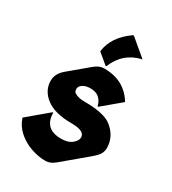

<svg xmlns="http://www.w3.org/2000/svg" viewBox="-188 -867 874 976"><g transform="rotate(30 249.0 -379.0)"><path d="M301.8 -766.6Q301.8 -766.6 306.6 -766.6L404.8 -684.1Q302.2 -660.6 263.2 -562H258.3L198.2 -612.3Q209 -701.7 301.8 -766.6ZM235.4 9.8Q213.4 9.8 191.9 5.9Q122.1 -6.8 71.8 -50.3Q39.1 -78.6 24.4 -122.6L142.6 -222.2H147.5Q147.5 -169.9 179.2 -146Q203.6 -127.4 246.1 -127.4Q288.1 -127.4 311 -146.5Q333 -164.6 333 -183.6Q333 -201.2 316.9 -210.9Q297.4 -222.2 253.9 -222.2Q156.2 -222.2 105.5 -260.7Q54.7 -299.3 54.7 -357.4Q54.7 -398.9 92.8 -430.7L204.6 -524.4Q231.4 -546.9 259.8 -546.9Q338.4 -546.9 389.2 -506.3Q418 -483.4 436.5 -451.7L331.1 -363.3H326.2Q320.3 -391.6 299.8 -409.2Q282.2 -424.3 249 -424.3Q222.2 -424.3 205.3 -412.8Q188.5 -401.4 188.5 -385.7Q188.5 -370.1 198.7 -363.8Q220.2 -350.6 254.9 -350.6Q370.6 -350.6 415 -316.4Q473.6 -271 473.6 -201.7Q473.6 -183.1 463.4 -165.5Q454.6 -150.9 424.8 -126L289.6 -12.7Q262.7 9.8 235.4 9.8Z"/></g></svg>

Font: Gothica
Style: Bold
Weight: 700
Designer: Wojciech Kalinowski "wmk69" (wmk69@o2.pl)
Foundry: Wojciech Kalinowski "wmk69" (wmk69@o2.pl)
Version: Version 2.1.0; 2021-05-14